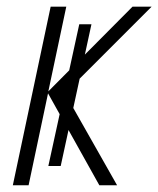

<svg xmlns="http://www.w3.org/2000/svg" viewBox="-20 -550 470 570"><path d="M18.1 0 130.4 -530.3H176.8L123.5 -278.8L373.5 -530.3H430.2L172.9 -272.9L327.6 0H274.9L122.6 -272.9L64.9 0ZM123.5 -57.1 215.3 -478H251.5L160.2 -57.1Z"/></svg>

Font: Open Sans SemiCondensed Light
Style: Italic
Weight: 300
Width: 4
Italic angle: -12°
Designer: Monotype Design Team
Foundry: Monotype Imaging Inc.
Version: Version 3.000